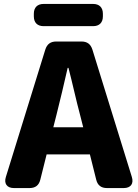

<svg xmlns="http://www.w3.org/2000/svg" viewBox="-20 -916 700 976"><path d="M251 -269 267 -332C286 -406 306 -493 324 -571H328C348 -495 367 -406 387 -332L403 -269ZM10 -17C-1 17 15 40 51 40H130C160 40 178 26 185 -3L217 -131H437L469 -3C476 26 494 40 524 40H609C645 40 661 17 650 -17L450 -663C441 -692 423 -705 394 -705H266C237 -705 219 -692 210 -663ZM152 -833C152 -801 170 -783 202 -783H453C485 -783 503 -801 503 -833V-846C503 -878 485 -896 453 -896H202C170 -896 152 -878 152 -846Z"/></svg>

Font: コーポレート・ロゴ（ラウンド）ver3 Bold
Style: Regular
Weight: 700
Designer: [KANA_main] LOGOTYPE.JP [Source Han Sans] Ryoko NISHIZUKA 西塚涼子 (kana, bopomofo & ideographs); Paul D. Hunt (Latin, Greek
Version: Version 12.001;FEAKit 1.0